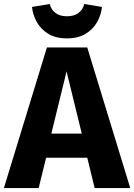

<svg xmlns="http://www.w3.org/2000/svg" viewBox="-31 -951 679 971"><path d="M410.3 -153.3H202.1L164.6 0H-11.3L206.2 -710.8H410.3L627.7 0H447.7ZM228.7 -275.4H382.6L305.6 -589.7ZM307.7 -756.9Q251.3 -756.9 213.6 -779.7Q175.9 -802.6 155.4 -839Q134.9 -875.4 130.8 -915.9L220.5 -930.8Q227.7 -901.5 250 -885.1Q272.3 -868.7 307.7 -868.7Q343.1 -868.7 365.6 -885.1Q388.2 -901.5 394.9 -930.8L484.6 -915.9Q480.5 -875.4 460 -839Q439.5 -802.6 401.5 -779.7Q363.6 -756.9 307.7 -756.9Z"/></svg>

Font: FiraCode Nerd Font
Style: Bold
Weight: 700
Designer: Carrois Corporate, Edenspiekermann AG, Nikita Prokopov
Foundry: Carrois Corporate, Edenspiekermann AG, Nikita Prokopov
Version: Version 6.002;Nerd Fonts 2.1.0